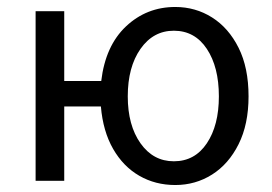

<svg xmlns="http://www.w3.org/2000/svg" viewBox="-20 -518 778 550"><path d="M478 -56Q538 -56 572.5 -107.5Q607 -159 607 -242Q607 -326 572.5 -378Q538 -430 478 -430Q419 -430 382.5 -378Q346 -326 346 -242Q346 -159 382.5 -107.5Q419 -56 478 -56ZM482 12Q425 12 379 -14.5Q333 -41 304 -91.5Q275 -142 269 -213H164V0H82V-486H164V-286H270Q282 -387 341 -442.5Q400 -498 482 -498Q540 -498 587.5 -468Q635 -438 663.5 -381Q692 -324 692 -242Q692 -162 663.5 -105Q635 -48 587.5 -18Q540 12 482 12Z"/></svg>

Font: .
Style: 
Weight: 400
Designer: Paul D. Hunt, Dalton Maag
Foundry: Dalton Maag Ltd
Version: Version 1.200